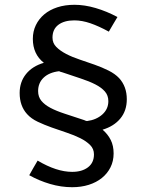

<svg xmlns="http://www.w3.org/2000/svg" viewBox="-20 -730 611 801"><path d="M454 -90Q454 -58 441 -32Q428 -6 405 12.5Q382 31 350.5 41Q319 51 281 51Q235 51 189 37.5Q143 24 102 1Q111 -15 119.5 -30Q128 -45 137 -60Q216 -13 281 -13Q322 -13 347 -32Q372 -51 372 -86Q372 -109 356 -125Q340 -141 315 -153.5Q290 -166 258.5 -176.5Q227 -187 196 -198Q165 -209 137.5 -222Q110 -235 93 -254Q62 -288 62 -342Q62 -388 88.5 -421Q115 -454 163 -468Q117 -504 117 -568Q117 -599 129.5 -625Q142 -651 164.5 -670Q187 -689 219 -699.5Q251 -710 291 -710Q333 -710 379 -696.5Q425 -683 470 -659Q460 -643 451.5 -628Q443 -613 434 -598Q392 -621 357 -633Q322 -645 290 -645Q248 -645 223.5 -626.5Q199 -608 199 -573Q199 -550 215 -534Q231 -518 256 -505Q281 -492 312.5 -481.5Q344 -471 375 -460Q406 -449 433 -435.5Q460 -422 477 -404Q509 -369 509 -316Q509 -268 482 -235.5Q455 -203 408 -189Q430 -170 442 -146Q454 -122 454 -90ZM331 -229Q339 -225 343 -225Q382 -230 407 -252.5Q432 -275 432 -308Q432 -332 417.5 -348.5Q403 -365 377.5 -378Q352 -391 317 -402.5Q282 -414 241 -428Q239 -429 234 -430Q229 -431 227 -433Q185 -428 162 -406Q139 -384 139 -350Q139 -326 152.5 -309.5Q166 -293 190.5 -280Q215 -267 250.5 -255.5Q286 -244 331 -229Z"/></svg>

Font: Rosa Sans
Style: Regular
Weight: 400
Designer: Pentagram / MCKL
Foundry: Pentagram / MCKL
Version: Version 1.005;September 16, 2019;FontCreator 11.5.0.2425 64-